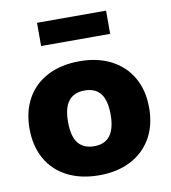

<svg xmlns="http://www.w3.org/2000/svg" viewBox="-82 -800 783 879"><g transform="rotate(-10 309.0 -360.5)"><path d="M31 -257Q31 -338 65 -398Q99 -458 162 -490Q225 -522 310 -522Q394 -522 456.5 -489.5Q519 -457 553 -397.5Q587 -338 587 -257Q587 -176 553 -116.5Q519 -57 456.5 -24.5Q394 8 310 8Q225 8 162 -24Q99 -56 65 -116Q31 -176 31 -257ZM408 -257Q408 -323 383.5 -354.5Q359 -386 310 -386Q260 -386 235 -354.5Q210 -323 210 -257Q210 -190 235 -158.5Q260 -127 310 -127Q408 -127 408 -257ZM149 -729H470V-621H149Z"/></g></svg>

Font: Muli Black
Style: Regular
Weight: 900
Designer: Vernon Adams
Foundry: Vernon Adams
Version: Version 2.001